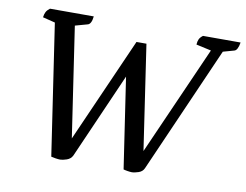

<svg xmlns="http://www.w3.org/2000/svg" viewBox="-73 -743 1094 855"><g transform="rotate(10 474.5 -315.0)"><path d="M248 12Q240 12 227 10Q214 8 207 6L119 -585L63 -599Q65 -614 70 -623.5Q75 -633 87 -642H285Q281 -605 263 -602L209 -587L283 -90L492 -563H537L607 -90L825 -583L757 -598Q758 -613 762.5 -622.5Q767 -632 779 -641H949Q943 -605 928 -601L878 -587L627 -16Q620 0 602 6Q584 12 572 12Q565 12 552.5 10Q540 8 534 6L473 -403L303 -16Q295 0 277 6Q259 12 248 12Z"/></g></svg>

Font: Petrona Medium
Style: Italic
Weight: 500
Italic angle: -9°
Designer: Ringo R. Seeber
Foundry: Ringo R. Seeber
Version: Version 2.001; ttfautohint (v1.8.3)